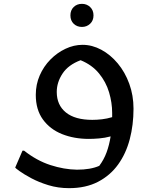

<svg xmlns="http://www.w3.org/2000/svg" viewBox="-20 -718 773 998"><path d="M339 260Q282 260 231.5 244.5Q181 229 142 208Q103 187 81 171Q59 155 59 153L97 65H105Q171 117 242 140Q313 163 380 164Q451 164 496 144Q520 112 534 74Q548 36 555 -9Q525 -1 495.5 1.5Q466 4 442 4Q365 4 302.5 -21Q240 -46 203 -97Q166 -148 166 -225Q166 -279 186.5 -326Q207 -373 242 -408.5Q277 -444 320.5 -464.5Q364 -485 409 -485Q459 -485 506.5 -459.5Q554 -434 592 -388.5Q630 -343 652 -282.5Q674 -222 674 -153Q674 -69 654.5 5.5Q635 80 594 137Q553 194 489.5 227Q426 260 339 260ZM275 -240Q275 -172 322.5 -133.5Q370 -95 460 -95Q484 -95 510 -98Q536 -101 563 -109Q563 -120 563 -131Q563 -184 547 -238Q531 -292 494.5 -336.5Q458 -381 399 -405Q335 -381 305 -335.5Q275 -290 275 -240ZM406 -578Q380 -578 363 -594.5Q346 -611 346 -638Q346 -665 363 -681.5Q380 -698 406 -698Q431 -698 448.5 -681.5Q466 -665 466 -638Q466 -611 448.5 -594.5Q431 -578 406 -578Z"/></svg>

Font: Kufam Medium
Style: Regular
Weight: 500
Designer: Wael Morcos, Artur Schmal
Foundry: Original Type
Version: Version 1.300; ttfautohint (v1.8.3)